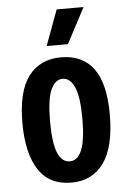

<svg xmlns="http://www.w3.org/2000/svg" viewBox="-54 -793 565 846"><g transform="rotate(-5 228.5 -370.0)"><path d="M228 13Q130 13 82.5 -60.5Q35 -134 35 -267Q35 -408 86 -474.5Q137 -541 230 -541Q324 -541 373 -475Q422 -409 422 -272Q422 -128 371 -57.5Q320 13 228 13ZM229 -81Q264 -81 282 -125.5Q300 -170 300 -263Q300 -359 281 -402.5Q262 -446 228 -446Q195 -446 176 -403.5Q157 -361 157 -263Q157 -170 175 -125.5Q193 -81 229 -81ZM265 -596H171L229 -753H348Z"/></g></svg>

Font: Bricolage Grotesque 12pt Condensed SemiBold
Style: Regular
Weight: 600
Width: 3
Designer: Mathieu Triay
Foundry: Atelier Triay
Version: Version 1.001; ttfautohint (v1.8.4.7-5d5b);gftools[0.9.33.de